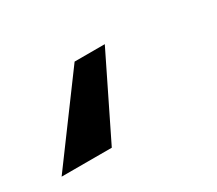

<svg xmlns="http://www.w3.org/2000/svg" viewBox="-72 -54 398 352"><g transform="rotate(-30 127.0 121.5)"><path d="M168.3 36.2H104.4L-21.7 207H84.5Z"/></g></svg>

Font: Magic Ui Pro Medium
Style: Italic
Weight: 500
Italic angle: -9.39999°
Designer: Stefan Endress, Andreas Faust
Version: Version 1.000;FEAKit 1.0